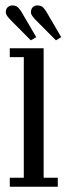

<svg xmlns="http://www.w3.org/2000/svg" viewBox="-20 -706 252 726"><path d="M17 0V-34H70V-490H17V-523.5H145V-34H198.5V0ZM191.5 -553.5 113.5 -632Q106 -640 101.5 -646.5Q97 -653 97 -660Q97 -672.5 104.2 -679Q111.5 -685.5 121.5 -685.5Q135.5 -685.5 143 -677.8Q150.5 -670 156 -660.5L211.5 -565.5ZM96.5 -553.5 18.5 -632Q11 -640 6.5 -646.5Q2 -653 2 -660Q2 -672.5 9.5 -679Q17 -685.5 26.5 -685.5Q40.5 -685.5 48.2 -677.8Q56 -670 61.5 -660.5L117 -565.5Z"/></svg>

Font: Imbue Thin 10pt
Style: Regular
Weight: 400
Version: Version 1.102